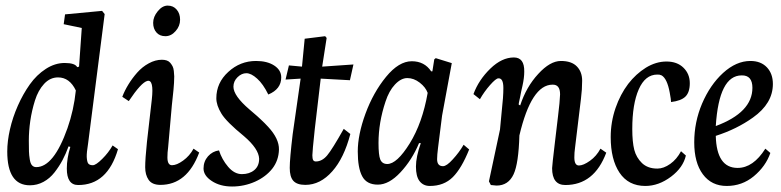

<svg xmlns="http://www.w3.org/2000/svg" viewBox="-20 -659 2831 696"><path d="M111.3 -53.2Q174.8 -53.2 224.6 -194.3Q247.6 -259.8 254.9 -331.1Q232.4 -378.4 190.4 -378.4Q161.6 -378.4 139.9 -355Q118.2 -331.5 106.7 -294.7Q95.2 -257.8 89.8 -220.9Q84.5 -184.1 84.5 -148.9Q84.5 -123 85 -109.9Q85.4 -96.7 87.9 -81.3Q90.3 -65.9 96.2 -59.6Q102.1 -53.2 111.3 -53.2ZM359.4 -607.9 299.3 -138.7Q293.9 -105.5 294.4 -90.3Q295.4 -72.3 299.8 -66.4Q304.7 -60.1 316.4 -60.1Q327.6 -60.1 350.6 -83Q373 -105 388.2 -131.8L407.7 -118.2Q369.6 12.2 263.2 11.7Q222.2 11.7 222.2 -47.9Q222.2 -85 234.9 -126.5L228.5 -128.4Q218.8 -101.6 206.8 -78.9Q194.8 -56.2 177.7 -34.2Q160.6 -12.2 137.7 0.2Q114.7 12.7 88.4 12.7Q6.3 12.7 6.3 -109.9Q6.3 -147 16.1 -190.2Q25.9 -233.4 44.7 -275.9Q63.5 -318.4 88.1 -353Q112.8 -387.7 146 -409.2Q179.2 -430.7 214.4 -430.7Q252.4 -430.7 259.8 -415.5L266.6 -417.5L276.4 -557.6L210.9 -571.3L215.8 -606.9L350.1 -619.6Z M589.4 -124Q586.9 -106.4 586.9 -88.4Q586.9 -60.1 603.5 -60.1Q620.6 -60.1 643.6 -76.7Q667.5 -93.8 681.6 -120.1L702.1 -106Q658.2 11.2 561.5 11.2Q531.2 11.2 518.6 -7.3Q506.3 -25.4 506.3 -52.7Q506.3 -82.5 512.7 -144.5L530.3 -298.3Q538.6 -371.6 514.2 -365.7Q492.2 -360.4 446.8 -292.5L423.3 -308.1Q431.6 -330.1 445.3 -352.5Q459 -375 477.3 -395.8Q495.6 -416.5 519.3 -429.4Q543 -442.4 566.9 -442.4Q577.1 -442.4 584.7 -439.7Q592.3 -437 597.2 -431.2Q602.1 -425.3 605.5 -418.9Q608.9 -412.6 610.1 -401.9Q611.3 -391.1 611.6 -382.1Q611.8 -373 610.8 -358.4Q609.9 -343.8 608.9 -333.5Q607.9 -323.2 606 -305.9Q604 -288.6 603 -277.8ZM620.6 -624Q632.8 -609.9 632.8 -587.4Q632.8 -564.5 616.7 -546.4Q600.6 -527.8 579.6 -527.8Q559.1 -527.8 547.4 -541Q535.2 -554.7 535.2 -576.2Q535.2 -598.1 551.8 -618.2Q568.4 -638.7 587.9 -638.7Q608.4 -638.7 620.6 -624Z M864.3 -165.5Q800.8 -217.3 782.7 -247.1Q764.2 -277.3 764.2 -302.7Q764.2 -358.9 807.6 -398.4Q850.6 -438 908.2 -438Q948.7 -438 974.1 -421.4Q999.5 -404.8 999.5 -378.4Q999.5 -335.9 952.6 -316.4Q933.6 -355 912.1 -374Q890.6 -393.6 873 -393.6Q856 -393.6 841.3 -379.4Q826.2 -364.7 826.2 -344.7Q826.2 -312 884.3 -262.2L897.9 -250.5Q911.6 -238.8 912.6 -237.8Q914.1 -236.3 925.8 -225.6Q936.5 -215.8 939.5 -212.4Q940.9 -210.4 945.3 -206.3Q949.7 -202.1 952.1 -199.2Q992.2 -155.8 991.2 -116.7Q990.2 -77.6 967.3 -47.9Q943.8 -18.1 904.8 -0.5Q865.2 17.1 821.3 17.1Q777.8 17.1 747.6 -2.9Q717.8 -22.5 717.8 -48.3Q717.8 -73.7 733.9 -92.3Q750.5 -110.8 773.9 -113.8Q784.2 -81.1 807.1 -54.2Q829.6 -27.8 856.9 -27.8Q884.3 -27.8 901.9 -42.5Q919.4 -57.1 919.4 -83.5Q918 -119.6 864.3 -165.5Z M1125 -73.7Q1147.5 -73.7 1166 -95.7Q1184.1 -117.2 1226.1 -191.9L1250 -173.3Q1227.1 -85.9 1184.6 -38.1Q1141.1 11.2 1086.9 11.2Q1056.2 11.2 1043 -3.9Q1030.3 -18.6 1030.3 -50.3Q1030.3 -83.5 1041 -172.9L1069.8 -374L1015.1 -370.6L1027.3 -421.9L1074.7 -417.5L1084.5 -518.6L1158.7 -527.8L1164.1 -521.5L1147.9 -417.5L1261.2 -425.3L1248.5 -368.2L1142.6 -374L1121.1 -191.4Q1112.3 -109.4 1112.3 -96.2Q1112.3 -84 1115.2 -78.6Q1118.2 -73.7 1125 -73.7Z M1352.1 -140.6Q1352.1 -96.7 1358.4 -81.1Q1365.2 -64.5 1383.8 -64.5Q1418.9 -64.5 1465.3 -139.2Q1511.2 -213.4 1530.3 -322.3Q1522.9 -342.8 1501.5 -359.4Q1480 -376 1456.5 -376Q1433.6 -376 1411.6 -352.5Q1390.1 -329.6 1377.4 -290.5Q1352.1 -214.8 1352.1 -140.6ZM1559.6 -448.2 1617.7 -430.2 1582.5 -239.7 1567.9 -123.5Q1564.5 -96.7 1564.5 -82Q1564.5 -56.6 1585.9 -56.6Q1599.1 -56.6 1621.1 -81.1Q1644.5 -106.4 1660.6 -134.3L1680.7 -117.2Q1653.3 -48.8 1621.6 -17.1Q1589.4 15.1 1538.1 15.1Q1514.2 15.1 1500.5 -2.9Q1487.8 -20 1487.8 -55.2Q1487.8 -90.3 1505.4 -140.1H1499Q1473.6 -79.1 1431.6 -34.2Q1390.1 10.3 1349.6 10.3Q1309.1 10.3 1293 -20Q1276.9 -49.8 1276.9 -109.9Q1276.9 -170.4 1304.7 -246.6Q1333 -323.7 1379.4 -380.4Q1425.8 -437 1472.7 -437Q1518.6 -437 1543 -400.4H1547.4L1554.2 -443.8Z M1862.8 -168Q1859.9 -66.4 1841.8 -27.3Q1822.8 13.7 1779.8 13.7Q1776.4 13.7 1759.3 11.7L1752.4 -1.5L1792.5 -189.5L1803.2 -302.7Q1804.7 -323.2 1804.7 -339.8Q1804.7 -357.9 1800.3 -366.7Q1795.9 -375.5 1786.6 -375Q1777.8 -375 1756.3 -350.6Q1734.9 -326.2 1719.7 -299.3L1696.3 -317.9Q1715.3 -369.6 1757.8 -410.6Q1799.3 -450.7 1842.8 -450.7Q1881.3 -450.7 1880.4 -399.4Q1880.4 -376.5 1874 -348.1Q1869.1 -327.6 1865.2 -306.2Q1859.4 -280.8 1860.4 -279.8L1865.7 -276.9Q1887.7 -344.2 1931.2 -391.1Q1974.1 -438 2013.2 -438Q2052.2 -438 2071.3 -418Q2090.3 -398.4 2090.3 -366.2Q2090.3 -335 2085.9 -300.3L2064.5 -123.5Q2062 -106 2062 -88.4Q2062 -59.1 2078.6 -59.1Q2094.7 -59.1 2118.7 -76.2Q2142.1 -92.8 2156.7 -120.1L2177.7 -105.5Q2133.8 11.7 2029.3 11.7Q1981.4 11.7 1981.4 -49.3Q1981.4 -57.6 1991.7 -144L2002.9 -238.3Q2009.3 -289.6 2010.3 -316.9Q2010.3 -335 2003.4 -343.8Q1996.6 -352.5 1982.9 -352.1Q1906.2 -352.1 1862.8 -168Z M2412.6 -289.1Q2412.6 -297.4 2407.7 -323.7Q2398.4 -374 2378.4 -385.7Q2371.1 -389.2 2362.8 -388.7Q2318.8 -388.7 2295.4 -335Q2272 -281.7 2272 -191.4Q2272 -144.5 2279.3 -115.7Q2286.6 -87.9 2307.1 -67.9Q2328.1 -47.9 2362.3 -47.9H2363.3Q2385.7 -47.9 2409.7 -64.9Q2433.1 -81.5 2448.7 -110.8L2466.3 -95.2Q2456.5 -51.8 2412.6 -18.6Q2367.7 15.1 2319.3 15.1Q2257.8 15.1 2225.6 -33.2Q2193.8 -81.1 2193.8 -162.1Q2193.8 -216.3 2211.4 -267.6Q2228.5 -316.9 2257.3 -355Q2285.2 -391.1 2321.3 -413.6Q2357.9 -436 2396 -436Q2434.6 -436 2457.5 -413.6Q2480.5 -391.1 2480.5 -357.4Q2480.5 -324.2 2464.4 -308.6Q2448.7 -293.5 2412.6 -289.1Z M2707.5 -340.8Q2707.5 -363.3 2697.8 -374.8Q2688 -386.2 2668.5 -385.7Q2586.4 -385.7 2574.7 -202.1Q2707.5 -251.5 2707.5 -340.8ZM2760.3 -414.6Q2781.7 -391.6 2781.7 -354.5Q2781.7 -284.2 2709.5 -232.9Q2650.9 -190.9 2574.7 -166.5Q2577.6 -50.3 2653.8 -50.3Q2710.4 -50.3 2754.4 -120.1L2772.5 -104.5Q2755.9 -56.2 2712.4 -20Q2669.9 15.1 2614.3 15.1Q2559.1 15.1 2527.8 -27.3Q2496.6 -69.3 2496.6 -143.1Q2496.6 -216.3 2524.9 -283.2Q2554.2 -351.6 2601.1 -394.5Q2648.9 -438 2700.2 -438Q2738.3 -438 2760.3 -414.6Z"/></svg>

Font: Neuton Cursive
Style: Regular
Weight: 500
Designer: Brian M Zick
Version: Version 1.43